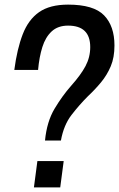

<svg xmlns="http://www.w3.org/2000/svg" viewBox="-20 -812 516 832"><path d="M241 0H127L142 -114H256ZM244 -203H175Q183 -285 216.5 -341Q250 -397 288 -440Q330 -487 350.5 -525.5Q371 -564 371 -608Q371 -701 275 -701Q231 -701 204 -676Q177 -651 163.5 -608Q150 -565 145 -509H42Q54 -600 78.5 -663.5Q103 -727 149.5 -759.5Q196 -792 275 -792Q386 -792 431 -745.5Q476 -699 476 -615Q476 -563 460 -525Q444 -487 418 -455.5Q392 -424 361 -395Q324 -358 290 -314Q256 -270 244 -203Z"/></svg>

Font: Tanohe Sans Medium
Style: Italic
Weight: 500
Designer: Village Type and Design LLC & Cristiano Sobral
Foundry: Cooper Hewitt Smithsonian Design Museum
Version: Version 1.00;September 29, 2021;FontCreator 13.0.0.2655 64-b